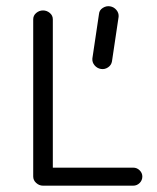

<svg xmlns="http://www.w3.org/2000/svg" viewBox="-20 -576 496 607"><path d="M401 11H116Q104 11 94.5 2.5Q85 -6 85 -18V-515Q85 -527 94.5 -535Q104 -543 116 -543Q128 -543 137.5 -535Q147 -527 147 -515V-46H401Q413 -46 421.5 -37.5Q430 -29 430 -18Q430 -6 421.5 2.5Q413 11 401 11ZM272 -391 293 -532Q294 -544 305 -551Q316 -558 328 -556Q340 -554 348 -544.5Q356 -535 355 -523L334 -382Q332 -370 321.5 -363Q311 -356 299 -358Q287 -360 279 -369.5Q271 -379 272 -391Z"/></svg>

Font: Hoogli Medium
Style: Regular
Weight: 500
Designer: Anand Singh Naorem
Foundry: Brand New Type
Version: Version 1.00 b007